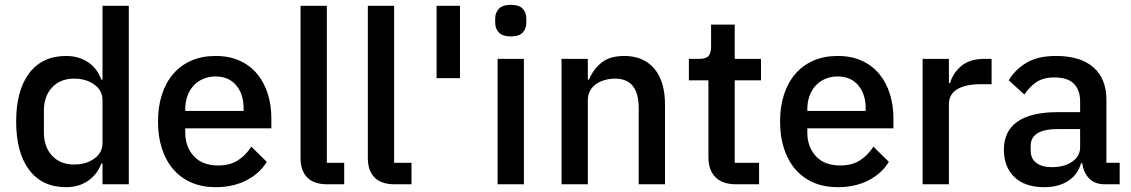

<svg xmlns="http://www.w3.org/2000/svg" viewBox="-20 -764 4691 796"><path d="M405 -86H400Q383 -40 344.5 -14Q306 12 254 12Q155 12 101 -59.5Q47 -131 47 -260Q47 -389 101 -460.5Q155 -532 254 -532Q306 -532 344.5 -506.5Q383 -481 400 -434H405V-740H514V0H405ZM287 -82Q337 -82 371 -106.5Q405 -131 405 -171V-349Q405 -389 371 -413.5Q337 -438 287 -438Q230 -438 196 -401.5Q162 -365 162 -305V-215Q162 -155 196 -118.5Q230 -82 287 -82Z M874 12Q818 12 774 -7Q730 -26 699 -61.5Q668 -97 651.5 -147.5Q635 -198 635 -260Q635 -322 651.5 -372.5Q668 -423 699 -458.5Q730 -494 774 -513Q818 -532 874 -532Q931 -532 974.5 -512Q1018 -492 1047 -456.5Q1076 -421 1090.5 -374Q1105 -327 1105 -273V-232H748V-215Q748 -155 783.5 -116.5Q819 -78 885 -78Q933 -78 966 -99Q999 -120 1022 -156L1086 -93Q1057 -45 1002 -16.5Q947 12 874 12ZM874 -447Q846 -447 822.5 -437Q799 -427 782.5 -409Q766 -391 757 -366Q748 -341 748 -311V-304H990V-314Q990 -374 959 -410.5Q928 -447 874 -447Z M1337 0Q1281 0 1253.5 -28.5Q1226 -57 1226 -108V-740H1335V-89H1407V0Z M1616 0Q1560 0 1532.5 -28.5Q1505 -57 1505 -108V-740H1614V-89H1686V0Z M1790 -440V-740H1887V-440Z M2098 -613Q2064 -613 2048.5 -629Q2033 -645 2033 -670V-687Q2033 -712 2048.5 -728Q2064 -744 2098 -744Q2132 -744 2147 -728Q2162 -712 2162 -687V-670Q2162 -645 2147 -629Q2132 -613 2098 -613ZM2043 -520H2152V0H2043Z M2308 0V-520H2417V-434H2422Q2439 -476 2473.5 -504Q2508 -532 2568 -532Q2648 -532 2692.5 -479.5Q2737 -427 2737 -330V0H2628V-316Q2628 -438 2530 -438Q2509 -438 2488.5 -432.5Q2468 -427 2452 -416Q2436 -405 2426.5 -388Q2417 -371 2417 -348V0Z M3032 0Q2975 0 2946 -29.5Q2917 -59 2917 -113V-431H2836V-520H2880Q2907 -520 2917.5 -532Q2928 -544 2928 -571V-662H3026V-520H3135V-431H3026V-89H3127V0Z M3453 12Q3397 12 3353 -7Q3309 -26 3278 -61.5Q3247 -97 3230.5 -147.5Q3214 -198 3214 -260Q3214 -322 3230.5 -372.5Q3247 -423 3278 -458.5Q3309 -494 3353 -513Q3397 -532 3453 -532Q3510 -532 3553.5 -512Q3597 -492 3626 -456.5Q3655 -421 3669.5 -374Q3684 -327 3684 -273V-232H3327V-215Q3327 -155 3362.5 -116.5Q3398 -78 3464 -78Q3512 -78 3545 -99Q3578 -120 3601 -156L3665 -93Q3636 -45 3581 -16.5Q3526 12 3453 12ZM3453 -447Q3425 -447 3401.5 -437Q3378 -427 3361.5 -409Q3345 -391 3336 -366Q3327 -341 3327 -311V-304H3569V-314Q3569 -374 3538 -410.5Q3507 -447 3453 -447Z M3805 0V-520H3914V-420H3919Q3930 -460 3965 -490Q4000 -520 4062 -520H4091V-415H4048Q3983 -415 3948.5 -394Q3914 -373 3914 -332V0Z M4561 0Q4518 0 4495 -24.5Q4472 -49 4467 -87H4462Q4447 -38 4407 -13Q4367 12 4310 12Q4229 12 4185.5 -30Q4142 -72 4142 -143Q4142 -221 4198.5 -260Q4255 -299 4364 -299H4458V-343Q4458 -391 4432 -417Q4406 -443 4351 -443Q4305 -443 4276 -423Q4247 -403 4227 -372L4162 -431Q4188 -475 4235 -503.5Q4282 -532 4358 -532Q4459 -532 4513 -485Q4567 -438 4567 -350V-89H4622V0ZM4341 -71Q4392 -71 4425 -93.5Q4458 -116 4458 -154V-229H4366Q4253 -229 4253 -159V-141Q4253 -106 4276.5 -88.5Q4300 -71 4341 -71Z"/></svg>

Font: IBM Plex Sans Hebrew Medm
Style: Regular
Weight: 500
Designer: Mike Abbink, Paul van der Laan, Pieter van Rosmalen, Yanek Iontef
Foundry: Bold Monday
Version: Version 1.3